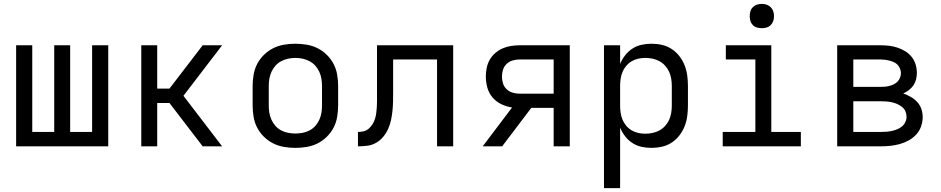

<svg xmlns="http://www.w3.org/2000/svg" viewBox="-20 -753 4840 988"><path d="M63 0V-520H146V-74H259V-520H341V-74H454V-520H537V0Z M707 0V-520H789V-297H852L1023 -520H1123L924 -260L1123 0H1023L852 -223H789V0Z M1500 8Q1471 8 1441.5 3Q1412 -2 1386 -15Q1360 -28 1338.5 -49Q1317 -70 1303.5 -96Q1290 -122 1285 -151.5Q1280 -181 1280 -210V-310Q1280 -339 1285 -368.5Q1290 -398 1303.5 -424Q1317 -450 1338.5 -471Q1360 -492 1386 -505Q1412 -518 1441.5 -523Q1471 -528 1500 -528Q1529 -528 1558.5 -523Q1588 -518 1614 -505Q1640 -492 1661.5 -471Q1683 -450 1696.5 -424Q1710 -398 1715 -368.5Q1720 -339 1720 -310V-210Q1720 -181 1715 -151.5Q1710 -122 1696.5 -96Q1683 -70 1661.5 -49Q1640 -28 1614 -15Q1588 -2 1558.5 3Q1529 8 1500 8ZM1500 -66Q1519 -66 1537.5 -69.5Q1556 -73 1573 -82Q1590 -91 1602.5 -105Q1615 -119 1623 -136.5Q1631 -154 1634 -172.5Q1637 -191 1637 -210V-310Q1637 -329 1634 -347.5Q1631 -366 1623 -383.5Q1615 -401 1602.5 -415Q1590 -429 1573 -438Q1556 -447 1537.5 -451Q1519 -455 1500 -455Q1481 -455 1462.5 -451Q1444 -447 1427 -438Q1410 -429 1397.5 -415Q1385 -401 1377 -383.5Q1369 -366 1366 -347.5Q1363 -329 1363 -310V-210Q1363 -191 1366 -172.5Q1369 -154 1377 -136.5Q1385 -119 1397.5 -105Q1410 -91 1427 -82Q1444 -73 1462.5 -69.5Q1481 -66 1500 -66Z M1822 0V-74Q1837 -74 1851.5 -77.5Q1866 -81 1877.5 -91Q1889 -101 1897 -114Q1905 -127 1909.5 -141Q1914 -155 1916 -170Q1918 -185 1919 -200Q1920 -215 1920 -230Q1920 -245 1920 -260V-520H2312V0H2229V-447H2003V-277Q2003 -254 2002.5 -230Q2002 -206 1999.5 -182Q1997 -158 1992 -134.5Q1987 -111 1977 -89Q1967 -67 1951.5 -48.5Q1936 -30 1915 -18Q1894 -6 1870 -3Q1846 0 1822 0Z M2464 0 2615 -200Q2587 -204 2560.5 -216.5Q2534 -229 2515 -251Q2496 -273 2488 -301.5Q2480 -330 2480 -359Q2480 -381 2484.5 -403.5Q2489 -426 2500 -445.5Q2511 -465 2528.5 -480Q2546 -495 2566.5 -504Q2587 -513 2609.5 -516.5Q2632 -520 2654 -520H2912V0H2829V-198H2714L2564 0ZM2654 -271H2829V-447H2654Q2636 -447 2618.5 -442Q2601 -437 2587.5 -424.5Q2574 -412 2568.5 -394.5Q2563 -377 2563 -359Q2563 -341 2568.5 -323.5Q2574 -306 2587.5 -293.5Q2601 -281 2618.5 -276Q2636 -271 2654 -271Z M3088 215V-520H3171V-424Q3181 -448 3197 -468.5Q3213 -489 3234.5 -503Q3256 -517 3281.5 -522.5Q3307 -528 3332 -528Q3360 -528 3386.5 -522Q3413 -516 3436 -501Q3459 -486 3476 -464Q3493 -442 3503 -416.5Q3513 -391 3516.5 -364Q3520 -337 3520 -310V-210Q3520 -183 3516.5 -156Q3513 -129 3503 -103.5Q3493 -78 3476 -56Q3459 -34 3436 -19Q3413 -4 3386.5 2Q3360 8 3332 8Q3307 8 3281.5 2.5Q3256 -3 3234.5 -17Q3213 -31 3197 -51.5Q3181 -72 3171 -96V215ZM3301 -65Q3320 -65 3338.5 -69Q3357 -73 3373.5 -82Q3390 -91 3403 -105.5Q3416 -120 3423.5 -137Q3431 -154 3434 -172.5Q3437 -191 3437 -210V-310Q3437 -329 3434 -347.5Q3431 -366 3423.5 -383Q3416 -400 3403 -414.5Q3390 -429 3373.5 -438Q3357 -447 3338.5 -451Q3320 -455 3301 -455Q3282 -455 3264 -451Q3246 -447 3230 -437.5Q3214 -428 3202 -413.5Q3190 -399 3183 -382Q3176 -365 3173.5 -346.5Q3171 -328 3171 -310V-210Q3171 -192 3173.5 -173.5Q3176 -155 3183 -138Q3190 -121 3202 -106.5Q3214 -92 3230 -82.5Q3246 -73 3264 -69Q3282 -65 3301 -65Z M3699 0V-74H3867V-447H3715V-520H3949V-74H4101V0ZM3900 -608Q3887 -608 3875 -611.5Q3863 -615 3854 -624Q3845 -633 3841.5 -645Q3838 -657 3838 -670Q3838 -683 3841.5 -695Q3845 -707 3854 -716Q3863 -725 3875 -729Q3887 -733 3900 -733Q3913 -733 3925 -729Q3937 -725 3946 -716Q3955 -707 3959 -695Q3963 -683 3963 -670Q3963 -657 3959 -645Q3955 -633 3946 -624Q3937 -615 3925 -611.5Q3913 -608 3900 -608Z M4288 0V-520H4511Q4533 -520 4555 -517.5Q4577 -515 4598 -508Q4619 -501 4638 -489.5Q4657 -478 4671 -460.5Q4685 -443 4691.5 -421.5Q4698 -400 4698 -378Q4698 -361 4694 -344.5Q4690 -328 4680.5 -314Q4671 -300 4657 -289.5Q4643 -279 4628 -272Q4648 -265 4666.5 -254.5Q4685 -244 4699.5 -228.5Q4714 -213 4721 -192.5Q4728 -172 4728 -151Q4728 -126 4719.5 -102Q4711 -78 4694 -60Q4677 -42 4655 -30Q4633 -18 4609 -11.5Q4585 -5 4560.5 -2.5Q4536 0 4511 0ZM4371 -306H4511Q4523 -306 4534.5 -307Q4546 -308 4557.5 -311Q4569 -314 4580 -319.5Q4591 -325 4599 -333.5Q4607 -342 4611.5 -353.5Q4616 -365 4616 -377Q4616 -388 4611.5 -399.5Q4607 -411 4599 -419.5Q4591 -428 4580 -433Q4569 -438 4557.5 -441Q4546 -444 4534.5 -445.5Q4523 -447 4511 -447H4371ZM4371 -74H4511Q4525 -74 4539.5 -75Q4554 -76 4568.5 -79Q4583 -82 4596.5 -87.5Q4610 -93 4621 -102Q4632 -111 4638.5 -124.5Q4645 -138 4645 -152Q4645 -167 4639 -180.5Q4633 -194 4621.5 -203Q4610 -212 4596.5 -218Q4583 -224 4568.5 -227Q4554 -230 4539.5 -231Q4525 -232 4511 -232H4371Z"/></svg>

Font: Iosevka Fixed Extended
Style: Regular
Weight: 400
Width: 7
Monospace: yes
Designer: Belleve Invis
Foundry: Belleve Invis
Version: Version 24.1.1; ttfautohint (v1.8.4)